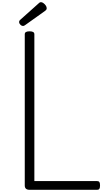

<svg xmlns="http://www.w3.org/2000/svg" viewBox="-20 -1740 975 1760"><path d="M251 0Q207 0 207 -40V-1426Q207 -1440 218 -1446.5Q229 -1453 251 -1453Q273 -1453 284 -1446.5Q295 -1440 295 -1426V-80H870Q885 -80 891 -71.5Q897 -63 897 -40Q897 -18 891 -9Q885 0 870 0ZM193 -1502Q178 -1502 166.5 -1514Q155 -1526 155 -1537Q155 -1541 156.5 -1546Q158 -1551 164 -1557L334 -1709Q339 -1714 343.5 -1717Q348 -1720 357 -1720Q366 -1720 378.5 -1711Q391 -1702 399.5 -1689.5Q408 -1677 408 -1665Q408 -1658 405.5 -1653Q403 -1648 393 -1640L212 -1511Q206 -1507 201.5 -1504.5Q197 -1502 193 -1502Z"/></svg>

Font: Playwrite ID
Style: Regular
Weight: 400
Designer: Veronika Burian, José Scaglione
Foundry: TypeTogether
Version: Version 1.002